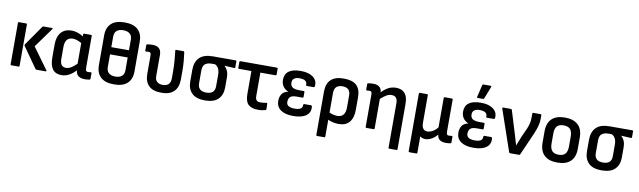

<svg xmlns="http://www.w3.org/2000/svg" viewBox="-47 -1337 7163 2152"><g transform="rotate(10 3534.5 -261.0)"><path d="M359 0Q351 0 347 -6L182 -240Q177 -249 182 -258L340 -485Q344 -491 352 -491H449Q463 -491 454 -478L293 -255L469 -13Q473 -7 471 -3.5Q469 0 462 0ZM74 0Q63 0 63 -11V-480Q63 -491 74 -491H155Q165 -491 165 -480V-11Q165 0 155 0Z M644 11Q510 11 510 -164V-313Q510 -403 552.5 -452Q595 -501 673 -501Q709 -501 745 -488Q781 -475 805 -458V-480Q805 -491 815 -491H892Q903 -491 903 -480V-121Q903 -92 910 -83.5Q917 -75 936 -75Q942 -75 949 -76.5Q956 -78 963 -78Q973 -79 973 -69V-6Q973 4 963 6Q952 8 937.5 9.5Q923 11 912 11Q864 11 837.5 -8.5Q811 -28 807 -72Q767 -30 727.5 -9.5Q688 11 644 11ZM612 -168Q612 -78 679 -78Q707 -78 734 -93Q761 -108 801 -146V-382Q776 -396 750 -405Q724 -414 702 -414Q612 -414 612 -302Z M1242 -694Q1343 -694 1393.5 -646.5Q1444 -599 1444 -513V-170Q1444 -84 1393.5 -36.5Q1343 11 1242 11Q1140 11 1089.5 -36.5Q1039 -84 1039 -170V-513Q1039 -599 1089.5 -646.5Q1140 -694 1242 -694ZM1242 -605Q1193 -605 1167 -582.5Q1141 -560 1141 -515V-395H1342V-516Q1342 -560 1315.5 -582.5Q1289 -605 1242 -605ZM1242 -78Q1289 -78 1315.5 -100.5Q1342 -123 1342 -168V-313H1141V-168Q1141 -123 1167.5 -100.5Q1194 -78 1242 -78Z M1782 11Q1684 11 1637 -36Q1590 -83 1590 -169V-375Q1590 -401 1583.5 -408.5Q1577 -416 1560 -416Q1554 -416 1547 -415Q1540 -414 1533 -414Q1523 -413 1523 -423V-485Q1523 -495 1533 -496Q1547 -499 1563.5 -500Q1580 -501 1594 -501Q1642 -501 1667.5 -477Q1693 -453 1693 -403V-161Q1693 -120 1716.5 -99Q1740 -78 1782 -78Q1823 -78 1846.5 -100Q1870 -122 1870 -169V-246Q1870 -317 1864.5 -377Q1859 -437 1854 -479Q1852 -491 1863 -491H1944Q1954 -491 1956 -481Q1962 -442 1967 -386.5Q1972 -331 1972 -266V-177Q1972 -85 1924.5 -37Q1877 11 1782 11Z M2277 11Q2176 11 2127.5 -37.5Q2079 -86 2079 -170V-302Q2079 -392 2128 -441.5Q2177 -491 2282 -491H2538Q2549 -491 2549 -480V-415Q2549 -404 2538 -404L2427 -410V-409Q2450 -388 2463 -358.5Q2476 -329 2476 -281V-170Q2476 -86 2427 -37.5Q2378 11 2277 11ZM2277 -78Q2374 -78 2374 -168V-295Q2374 -345 2358 -371.5Q2342 -398 2319 -408H2283Q2236 -408 2208 -387.5Q2180 -367 2180 -310V-168Q2180 -78 2277 -78Z M2883 11Q2807 11 2770.5 -23.5Q2734 -58 2734 -143V-404H2593Q2583 -404 2583 -415V-480Q2583 -491 2593 -491H3008Q3019 -491 3019 -480V-415Q3019 -404 3008 -404H2836V-139Q2836 -104 2850 -89.5Q2864 -75 2894 -75Q2913 -75 2930 -77.5Q2947 -80 2961 -82Q2972 -84 2972 -73L2974 -12Q2974 -2 2964 0Q2948 4 2928 7.5Q2908 11 2883 11Z M3281 11Q3189 11 3138.5 -25Q3088 -61 3088 -129Q3088 -172 3109 -204.5Q3130 -237 3179 -247V-249Q3143 -263 3121 -294Q3099 -325 3099 -368Q3099 -501 3280 -501Q3370 -501 3420 -463.5Q3470 -426 3465 -364Q3464 -347 3452 -347H3374Q3364 -347 3365 -362Q3366 -418 3280 -418Q3242 -418 3220 -402.5Q3198 -387 3198 -355Q3198 -318 3222.5 -301.5Q3247 -285 3300 -285H3349Q3360 -285 3360 -274V-221Q3360 -210 3349 -210H3283Q3231 -210 3210.5 -191Q3190 -172 3190 -133Q3190 -73 3284 -73Q3373 -73 3371 -127Q3371 -142 3381 -142H3459Q3470 -142 3471 -124Q3477 -62 3428 -25.5Q3379 11 3281 11Z M3586 185Q3575 185 3575 174V-318Q3575 -501 3770 -501Q3868 -501 3915 -457Q3962 -413 3962 -321V-180Q3962 -87 3920.5 -38Q3879 11 3798 11Q3769 11 3735.5 3.5Q3702 -4 3677 -16V174Q3677 185 3667 185ZM3677 -319V-98Q3700 -87 3724 -81.5Q3748 -76 3769 -76Q3860 -76 3860 -189V-324Q3860 -413 3770 -413Q3726 -413 3701.5 -391Q3677 -369 3677 -319Z M4115 0Q4104 0 4104 -11V-375Q4104 -401 4097 -408.5Q4090 -416 4074 -416Q4068 -416 4061 -415Q4054 -414 4047 -414Q4037 -413 4037 -423V-485Q4037 -495 4047 -496Q4061 -499 4077.5 -500Q4094 -501 4106 -501Q4151 -501 4176 -479.5Q4201 -458 4201 -420Q4240 -461 4279 -481Q4318 -501 4364 -501Q4499 -501 4499 -342V174Q4499 185 4488 185H4408Q4397 185 4397 174V-332Q4397 -412 4330 -412Q4301 -412 4273 -397Q4245 -382 4206 -346V-11Q4206 0 4195 0Z M4637 185Q4626 185 4626 174V-480Q4626 -491 4637 -491H4718Q4728 -491 4728 -480V-168Q4728 -122 4745 -100.5Q4762 -79 4792 -79Q4821 -79 4854 -97.5Q4887 -116 4909 -147V-480Q4909 -491 4920 -491H5000Q5011 -491 5011 -480V-121Q5011 -92 5018 -83.5Q5025 -75 5044 -75Q5050 -75 5057 -76.5Q5064 -78 5071 -78Q5081 -78 5081 -69V-6Q5081 4 5072 6Q5045 11 5021 11Q4926 11 4921 -65L4920 -66Q4893 -31 4855 -11Q4817 9 4786 9Q4748 9 4725 -12V174Q4725 185 4714 185Z M5331 11Q5239 11 5188.5 -25Q5138 -61 5138 -129Q5138 -172 5159 -204.5Q5180 -237 5229 -247V-249Q5193 -263 5171 -294Q5149 -325 5149 -368Q5149 -501 5330 -501Q5420 -501 5470 -463.5Q5520 -426 5515 -364Q5514 -347 5502 -347H5424Q5414 -347 5415 -362Q5416 -418 5330 -418Q5292 -418 5270 -402.5Q5248 -387 5248 -355Q5248 -318 5272.5 -301.5Q5297 -285 5350 -285H5399Q5410 -285 5410 -274V-221Q5410 -210 5399 -210H5333Q5281 -210 5260.5 -191Q5240 -172 5240 -133Q5240 -73 5334 -73Q5423 -73 5421 -127Q5421 -142 5431 -142H5509Q5520 -142 5521 -124Q5527 -62 5478 -25.5Q5429 11 5331 11ZM5284 -547Q5274 -547 5276 -558L5309 -697Q5311 -707 5322 -707H5404Q5415 -707 5411 -694L5357 -555Q5354 -547 5344 -547Z M5749 0Q5740 0 5737 -9L5576 -478Q5573 -491 5585 -491H5671Q5681 -491 5684 -482L5766 -215Q5774 -186 5783 -157Q5792 -128 5800 -99H5801Q5812 -128 5824 -156.5Q5836 -185 5847 -214L5889 -306Q5902 -338 5909.5 -367Q5917 -396 5917 -433V-480Q5917 -491 5927 -491H6009Q6020 -491 6020 -480V-438Q6020 -397 6008.5 -355.5Q5997 -314 5977 -267L5863 -8Q5860 0 5851 0Z M6287 11Q6190 11 6138.5 -37.5Q6087 -86 6087 -183V-308Q6087 -404 6138 -452.5Q6189 -501 6287 -501Q6384 -501 6436 -452.5Q6488 -404 6488 -308V-183Q6488 -86 6437 -37.5Q6386 11 6287 11ZM6287 -78Q6339 -78 6362.5 -105.5Q6386 -133 6386 -189V-302Q6386 -358 6362.5 -385Q6339 -412 6287 -412Q6235 -412 6211.5 -385Q6188 -358 6188 -302V-189Q6188 -133 6211.5 -105.5Q6235 -78 6287 -78Z M6792 11Q6691 11 6642.5 -37.5Q6594 -86 6594 -170V-302Q6594 -392 6643 -441.5Q6692 -491 6797 -491H7053Q7064 -491 7064 -480V-415Q7064 -404 7053 -404L6942 -410V-409Q6965 -388 6978 -358.5Q6991 -329 6991 -281V-170Q6991 -86 6942 -37.5Q6893 11 6792 11ZM6792 -78Q6889 -78 6889 -168V-295Q6889 -345 6873 -371.5Q6857 -398 6834 -408H6798Q6751 -408 6723 -387.5Q6695 -367 6695 -310V-168Q6695 -78 6792 -78Z"/></g></svg>

Font: Sofia Sans Extra Cond
Style: Bold
Weight: 700
Width: 1
Designer: Botio Nikoltchev, Ani Petrova
Foundry: lettersoup
Version: Version 4.100; ttfautohint (v1.8.3)